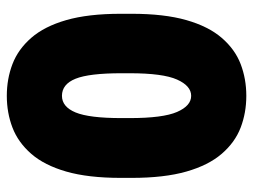

<svg xmlns="http://www.w3.org/2000/svg" viewBox="-112 -640 761 578"><g transform="rotate(90 269.0 -351.5)"><path d="M22 -334Q22 -236 41 -170Q60 -104 94.5 -64.5Q129 -25 173.5 -8Q218 9 269 9Q320 9 364.5 -8Q409 -25 443.5 -64.5Q478 -104 497 -170Q516 -236 516 -334V-367Q516 -465 497 -531.5Q478 -598 443.5 -638Q409 -678 364.5 -695Q320 -712 269 -712Q218 -712 173.5 -695Q129 -678 94.5 -638Q60 -598 41 -531.5Q22 -465 22 -367ZM201 -336V-361Q201 -461 220 -503.5Q239 -546 269 -546Q299 -546 317.5 -503.5Q336 -461 336 -361V-336Q336 -239 319 -198Q302 -157 269 -157Q234 -157 217.5 -198Q201 -239 201 -336Z"/></g></svg>

Font: Phudu ExtraBold
Style: Regular
Weight: 800
Version: Version 1.005;gftools[0.9.23]